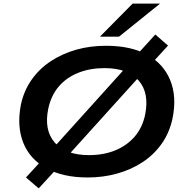

<svg xmlns="http://www.w3.org/2000/svg" viewBox="-20 -967 1031 1057"><path d="M463 10Q326 10 235 -40.5Q144 -91 108 -181.5Q72 -272 95 -391Q112 -469 155 -529.5Q198 -590 261 -631Q324 -672 400 -693.5Q476 -715 563 -715Q702 -715 791.5 -665Q881 -615 917.5 -524.5Q954 -434 930 -316Q913 -236 870 -175.5Q827 -115 764.5 -74Q702 -33 625 -11.5Q548 10 463 10ZM470 -113Q550 -113 614 -139Q678 -165 721 -214.5Q764 -264 779 -336Q803 -455 743.5 -523.5Q684 -592 555 -592Q476 -592 411.5 -566.5Q347 -541 304.5 -492Q262 -443 246 -370Q221 -251 281.5 -182Q342 -113 470 -113ZM193 70 123 10 224 -100 273 -152 686 -610 734 -666 835 -777 905 -716 804 -606 754 -553 342 -97 295 -41ZM530 -765 710 -947H861L635 -765Z"/></svg>

Font: Nunito Sans 10pt Expanded
Style: Bold Italic
Weight: 700
Width: 7
Italic angle: -9°
Designer: Vernon Adams
Foundry: Vernon Adams
Version: Version 3.101;gftools[0.9.27]